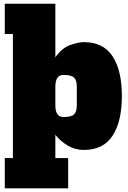

<svg xmlns="http://www.w3.org/2000/svg" viewBox="-20 -798 692 1040"><path d="M279.8 -228Q279.8 -164.1 323.5 -164.1Q367.2 -164.1 381.6 -179Q396 -193.8 396 -228V-328.1Q396 -362.3 381.6 -377.2Q367.2 -392.1 323.5 -392.1Q279.8 -392.1 279.8 -328.1ZM5.9 -777.8H279.8V-487.8Q316.4 -539.1 361.1 -554.4Q405.8 -569.8 435.1 -569.8Q539.1 -569.8 589.6 -493.4Q640.1 -417 640.1 -278.1Q640.1 -139.2 589.6 -62.5Q539.1 14.2 435.1 14.2Q386.7 14.2 346.9 -9.5Q307.1 -33.2 279.8 -67.9V58.1H349.1V222.2H5.9V58.1H49.8V-613.8H5.9Z"/></svg>

Font: AlfaSlabOne-Regular
Style: Regular
Weight: 400
Designer: JM Sole
Foundry: JM Sole
Version: Version 1.001